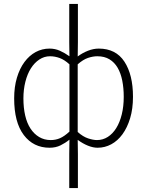

<svg xmlns="http://www.w3.org/2000/svg" viewBox="-20 -739 748 976"><path d="M332 217V44L333 -29Q312 -12 287.5 0Q263 12 232 12Q150 12 101 -52.5Q52 -117 52 -239Q52 -297 66 -344Q80 -391 104.5 -424Q129 -457 161.5 -474.5Q194 -492 232 -492Q260 -492 284.5 -481Q309 -470 333 -453L332 -524V-719H376V-524L375 -452Q399 -470 427 -481Q455 -492 482 -492Q569 -492 612.5 -425.5Q656 -359 656 -247Q656 -186 641.5 -138Q627 -90 602.5 -56.5Q578 -23 545.5 -5.5Q513 12 476 12Q453 12 427 1.5Q401 -9 375 -28L376 44V217ZM238 -27Q263 -27 285 -36.5Q307 -46 333 -70V-412Q308 -435 283.5 -444Q259 -453 234 -453Q205 -453 180 -436.5Q155 -420 137 -391.5Q119 -363 109 -323.5Q99 -284 99 -239Q99 -191 108 -152Q117 -113 135 -85.5Q153 -58 179 -42.5Q205 -27 238 -27ZM473 -27Q503 -27 528 -43Q553 -59 571 -88Q589 -117 599 -157.5Q609 -198 609 -247Q609 -291 601.5 -329Q594 -367 578 -394.5Q562 -422 536.5 -437.5Q511 -453 475 -453Q452 -453 427 -444.5Q402 -436 375 -412V-68Q402 -44 428 -35.5Q454 -27 473 -27Z"/></svg>

Font: hySource Sans Pro Light
Style: Regular
Weight: 300
Designer: Paul D. Hunt
Foundry: Adobe Systems Incorporated
Version: Version 2.021;PS 2.000;hotconv 1.0.86;makeotf.lib2.5.63406